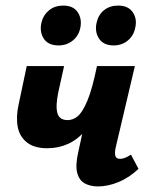

<svg xmlns="http://www.w3.org/2000/svg" viewBox="-20 -661 540 689"><path d="M150 -129Q103 -129 76.5 -150Q50 -171 43.5 -206.5Q37 -242 47 -287L76 -424H210L189 -329Q179 -280 186 -255Q193 -230 223 -230Q242 -230 259 -244Q276 -258 293.5 -299.5Q311 -341 328 -424H383Q366 -343 342.5 -287Q319 -231 289.5 -196Q260 -161 225 -145Q190 -129 150 -129ZM332 8Q304 8 284 -3Q264 -14 257 -41Q250 -68 261 -116L328 -424H464L395 -131Q391 -112 394 -101.5Q397 -91 411 -91Q418 -91 427 -94Q436 -97 450 -106L477 -55Q443 -23 405 -7.5Q367 8 332 8ZM190 -498Q153 -498 137 -522.5Q121 -547 129 -581Q136 -608 156.5 -624.5Q177 -641 207 -641Q243 -641 259 -617Q275 -593 268 -560Q262 -532 240.5 -515Q219 -498 190 -498ZM388 -498Q351 -498 335 -523Q319 -548 327 -581Q333 -608 353.5 -624.5Q374 -641 404 -641Q440 -641 456.5 -617Q473 -593 465 -560Q459 -532 438 -515Q417 -498 388 -498Z"/></svg>

Font: Ysabeau Infant ExtraBold
Style: Italic
Weight: 800
Italic angle: -12°
Designer: Christian Thalmann (Catharsis Fonts)
Version: Version 2.001;gftools[0.9.30]; featfreeze: ss01,ss02,lnum